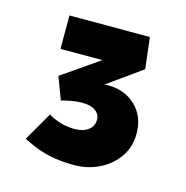

<svg xmlns="http://www.w3.org/2000/svg" viewBox="-67 -853 490 505"><g transform="rotate(15 178.0 -600.5)"><path d="M36 -446 81 -524Q98 -514 116 -509Q134 -504 153 -504Q176 -504 190 -514.5Q204 -525 204 -543Q204 -558 191 -567Q178 -576 155 -576Q142 -576 127.5 -573.5Q113 -571 99 -567L76 -628L219 -727L227 -698H63V-789H282L292 -704L172 -618L166 -625Q176 -631 188.5 -634.5Q201 -638 208 -638Q254 -638 284 -609.5Q314 -581 314 -534Q314 -498 295 -470.5Q276 -443 244.5 -427.5Q213 -412 177 -412Q149 -412 125.5 -415.5Q102 -419 80.5 -426.5Q59 -434 36 -446Z"/></g></svg>

Font: Our Lexend
Style: Bold
Weight: 700
Designer: Bonnie Shaver-Troup, Thomas Jockin
Foundry: Lexend
Version: Version 1.007